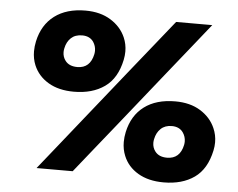

<svg xmlns="http://www.w3.org/2000/svg" viewBox="-52 -791 1076 868"><g transform="rotate(5 486.0 -356.5)"><path d="M280.5 -358.5Q211.5 -358.5 164.5 -386.5Q117.5 -414.5 97.5 -462.5Q85.5 -491.5 85.5 -525Q85.5 -547 90.5 -570.5Q107 -646.5 161.5 -687.5Q216 -728.5 302 -728.5Q369.5 -728.5 416.5 -699.2Q463.5 -670 484 -623Q497 -593 497 -560Q497 -541.5 493 -522Q475.5 -437 420 -397.8Q364.5 -358.5 280.5 -358.5ZM143 0Q187 -55 229.5 -108Q271.5 -161 327 -230L525 -477.5Q582 -548 625 -602Q667.5 -655.5 714 -713H878Q832 -655.5 788.8 -601.5Q745.5 -547.5 689 -477L491.5 -230Q436 -161 393.5 -108Q351 -55 307 0ZM286.5 -471Q345 -471 358.5 -536Q360 -544 360 -551.5Q360 -572.5 348 -591Q331 -615.5 296.5 -615.5Q265 -615.5 246 -597.8Q227 -580 221 -550.5Q219 -541.5 219 -533Q219 -511 232 -494Q249.5 -471 286.5 -471ZM720.5 14.5Q651.5 14.5 604.2 -13.5Q557 -41.5 537.5 -89.5Q525.5 -118.5 525.5 -152Q525.5 -174 530.5 -197.5Q547 -273.5 601.2 -314.2Q655.5 -355 742 -355Q809.5 -355 856.2 -326Q903 -297 923.5 -250Q937 -219.5 937 -186Q937 -168 933 -149Q915 -63.5 859.8 -24.5Q804.5 14.5 720.5 14.5ZM726 -98Q785 -98 798.5 -162.5Q800 -170.5 800 -178Q800 -199.5 787.5 -218Q770.5 -242.5 736 -242.5Q705 -242.5 686 -224.5Q667 -206.5 661 -177Q659 -168 659 -160Q659 -138 672 -121Q689.5 -98 726 -98Z"/></g></svg>

Font: Heraclito ExtraBold
Style: Italic
Weight: 800
Italic angle: -12°
Designer: Kostas Bartsokas (font) & Cristiano Sobral (main changes)
Foundry: Kostas Bartsokas (font) & Cristiano Sobral (main changes)
Version: Version 1.00;July 8, 2020;FontCreator 13.0.0.2655 64-bit